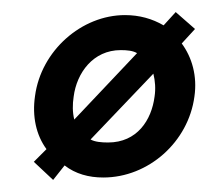

<svg xmlns="http://www.w3.org/2000/svg" viewBox="-20 -290 343 318"><path d="M236 -130C231 -91 207 -54 159 -54C148 -54 137 -55 130 -59L234 -168C237 -156 238 -143 236 -130ZM102 -130C107 -169 134 -207 180 -207C191 -207 200 -206 207 -202L103 -92C100 -104 100 -117 102 -130ZM36 -22 68 8 87 -16C105 -2 127 4 151 4C226 4 292 -55 302 -130C307 -164 298 -195 281 -218L303 -242L271 -270L251 -248C232 -259 211 -265 187 -265C115 -265 48 -206 38 -131C33 -97 40 -66 57 -43Z"/></svg>

Font: Hussar Tani
Style: DwaKurs
Weight: 700
Foundry: Cannot Into Space Fonts
Version: Version 0.92